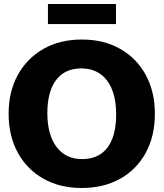

<svg xmlns="http://www.w3.org/2000/svg" viewBox="-20 -917 815 957"><path d="M387 20Q279 20 197 -26Q115 -72 69 -155.5Q23 -239 23 -350Q23 -460 68.5 -543Q114 -626 196 -673Q278 -720 388 -720Q498 -720 580 -673Q662 -626 707 -542.5Q752 -459 752 -350Q752 -238 706 -154.5Q660 -71 578 -25.5Q496 20 387 20ZM389 -124Q444 -124 482 -149.5Q520 -175 539.5 -225Q559 -275 559 -346Q559 -455 513.5 -515.5Q468 -576 385 -576Q303 -576 259.5 -518Q216 -460 216 -353Q216 -246 261.5 -185Q307 -124 389 -124ZM219 -897H558V-797H219Z"/></svg>

Font: Moderustic ExtraBold
Style: Regular
Weight: 800
Designer: Tural Alisoy
Foundry: TAFT Foundry
Version: Version 2.120